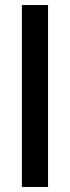

<svg xmlns="http://www.w3.org/2000/svg" viewBox="-20 -743 278 763"><path d="M67 0V-723H171V0Z"/></svg>

Font: Archivo SemiBold Medium
Style: Regular
Weight: 500
Version: Version 2.001